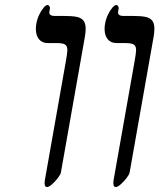

<svg xmlns="http://www.w3.org/2000/svg" viewBox="-20 -744 640 771"><path d="M597 -597 500.5 -51Q499 -43 488.2 -29Q477.5 -15 465 -4Q452.5 7 445.5 7Q440.5 7 438 4.2Q435.5 1.5 436 -3Q435 -4 435 -9Q435 -11 436 -20L520.5 -498Q526.5 -531.5 526.5 -543Q526.5 -559 517.5 -565Q508.5 -571 483.5 -571H448.5Q425 -571 412.5 -586.5Q400 -602 400 -627.5Q400 -639 402 -649Q405 -667 413.2 -684.5Q421.5 -702 431 -713Q440.5 -724 447 -724Q451.5 -724 454.5 -718.8Q457.5 -713.5 456.5 -710L454.5 -698Q451 -680 476 -680H513Q546 -680 564.2 -676.2Q582.5 -672.5 591.2 -661.2Q600 -650 600 -628.5Q600 -613 596.5 -594ZM321 -597 224.5 -51Q223 -43 212.2 -29Q201.5 -15 189 -4Q176.5 7 169.5 7Q164.5 7 162 4.2Q159.5 1.5 160 -3Q159 -4 159 -9Q159 -11 160 -20L244.5 -498Q250.5 -531.5 250.5 -543Q250.5 -559 241.5 -565Q232.5 -571 207.5 -571H172.5Q149 -571 136.5 -586.5Q124 -602 124 -627.5Q124 -639 126 -649Q129 -667 137.2 -684.5Q145.5 -702 155 -713Q164.5 -724 171 -724Q175.5 -724 178.5 -718.8Q181.5 -713.5 180.5 -710L178.5 -698Q175 -680 200 -680H237Q270 -680 288.2 -676.2Q306.5 -672.5 315.2 -661.2Q324 -650 324 -628.5Q324 -613 320.5 -594Z"/></svg>

Font: JuliaMono Italic
Style: Regular
Weight: 400
Italic angle: -9°
Monospace: yes
Designer: cormullion
Foundry: corm
Version: Version 0.049; ttfautohint (v1.8.4)